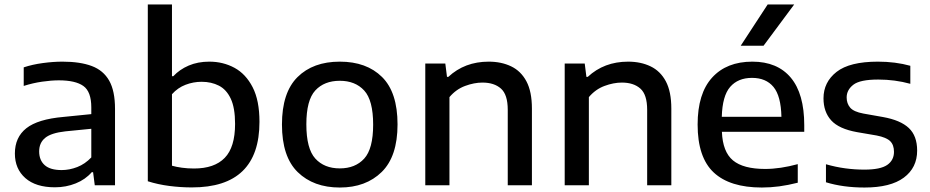

<svg xmlns="http://www.w3.org/2000/svg" viewBox="-20 -828 4154 858"><path d="M225.5 9Q140 9 93.2 -32.2Q46.5 -73.5 46.5 -142Q46.5 -214.5 97.8 -255Q149 -295.5 263.5 -305.5L388 -318V-348Q388 -418.5 352.5 -443.8Q317 -469 243 -469Q209.5 -469 168 -463Q126.5 -457 86 -444V-527Q125 -540 171.5 -546.2Q218 -552.5 259 -552.5Q338 -552.5 390 -533Q442 -513.5 468 -467.5Q494 -421.5 494 -341.5V0H403.5L396 -58.5H390Q362 -26 318.5 -8.5Q275 9 225.5 9ZM155 -151.5Q155 -112 179.8 -90Q204.5 -68 255.5 -68Q290.5 -68 325.2 -81.5Q360 -95 388 -124.5V-252.5L272 -241Q209 -234 182 -212Q155 -190 155 -151.5Z M837 9.5Q787.5 9.5 736.8 3Q686 -3.5 640.5 -18V-808H748.5V-487.5H754.5Q782.5 -517.5 823.2 -535Q864 -552.5 915.5 -552.5Q977 -552.5 1027.8 -525Q1078.5 -497.5 1109 -438.2Q1139.5 -379 1139.5 -283.5Q1139.5 10 837 9.5ZM847 -75Q938 -75 984.2 -122.5Q1030.5 -170 1030.5 -274.5Q1030.5 -346 1011.2 -387Q992 -428 958.2 -445.2Q924.5 -462.5 881 -462.5Q844 -462.5 809.2 -449.2Q774.5 -436 748.5 -407V-87.5Q767.5 -82 793 -78.5Q818.5 -75 847 -75Z M1498.5 10Q1381 10 1310.5 -58.8Q1240 -127.5 1240 -271.5Q1240 -414.5 1309.5 -483.5Q1379 -552.5 1498.5 -552.5Q1618 -552.5 1687.2 -484Q1756.5 -415.5 1756.5 -272Q1756.5 -129 1685.8 -59.5Q1615 10 1498.5 10ZM1498.5 -75.5Q1567.5 -75.5 1607.5 -119.2Q1647.5 -163 1647.5 -271Q1647.5 -380 1607.5 -423.5Q1567.5 -467 1498.5 -467Q1429 -467 1389 -423.8Q1349 -380.5 1349 -272.5Q1349 -163.5 1389 -119.5Q1429 -75.5 1498.5 -75.5Z M1880.5 0V-544H1970L1977.5 -484.5H1983.5Q2056.5 -552.5 2164 -552.5Q2220.5 -552.5 2264.2 -531.5Q2308 -510.5 2332.5 -464.5Q2357 -418.5 2357 -342.5V0H2249V-337.5Q2249 -405 2218.8 -432Q2188.5 -459 2136 -459Q2099 -459 2058.5 -444Q2018 -429 1988.5 -394V0Z M2503.5 0V-544H2593L2600.5 -484.5H2606.5Q2679.5 -552.5 2787 -552.5Q2843.5 -552.5 2887.2 -531.5Q2931 -510.5 2955.5 -464.5Q2980 -418.5 2980 -342.5V0H2872V-337.5Q2872 -405 2841.8 -432Q2811.5 -459 2759 -459Q2722 -459 2681.5 -444Q2641 -429 2611.5 -394V0Z M3384.5 10Q3241.5 10 3169.5 -57.2Q3097.5 -124.5 3097.5 -271.5Q3097.5 -410 3162.2 -481.2Q3227 -552.5 3342 -552.5Q3454 -552.5 3514 -480.8Q3574 -409 3574 -268.5V-239H3206Q3209.5 -149.5 3255.5 -111.2Q3301.5 -73 3399.5 -73Q3433 -73 3469.8 -78.5Q3506.5 -84 3545 -94.5V-11.5Q3501.5 -0.5 3462.2 4.8Q3423 10 3384.5 10ZM3340.5 -480Q3278 -480 3243 -439.8Q3208 -399.5 3205.5 -306H3472Q3470 -399 3436.5 -439.5Q3403 -480 3340.5 -480ZM3290 -623.5 3410.5 -808H3529L3392 -623.5Z M3843.5 10Q3747.5 10 3671 -13.5V-94Q3714.5 -81.5 3757 -75.8Q3799.5 -70 3843 -70Q3914.5 -70 3944.8 -91Q3975 -112 3975 -149.5Q3975 -180.5 3958 -197.2Q3941 -214 3897.5 -222.5L3810 -237.5Q3729 -252 3694.5 -290Q3660 -328 3660 -388.5Q3660 -461 3718.5 -506.8Q3777 -552.5 3903 -552.5Q3981.5 -552.5 4048 -534V-453.5Q3979 -472.5 3904.5 -472.5Q3823 -472.5 3793.2 -449.2Q3763.5 -426 3763.5 -392.5Q3763.5 -365.5 3779.2 -347Q3795 -328.5 3838.5 -320.5L3926 -305Q4004 -291 4041.2 -256Q4078.5 -221 4078.5 -155Q4078.5 -78.5 4019 -34.2Q3959.5 10 3843.5 10Z"/></svg>

Font: Encode Sans SmExp Md
Style: Regular
Weight: 500
Width: 6
Designer: Multiple Designers
Foundry: Impallari Type
Version: Version 3.002; ttfautohint (v1.8.3) -l 8 -r 50 -G 200 -x 14 